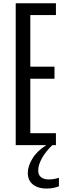

<svg xmlns="http://www.w3.org/2000/svg" viewBox="-20 -879 400 1163"><path d="M75.2 0V-859.4H318.8V-787.6H163.6V-475.1H310.1V-401.9H163.6V-72.3H318.8V0ZM262.7 263.2Q228.5 263.2 202.9 252.4Q177.2 241.7 162.8 220.7Q148.4 199.7 148.4 168.9Q148.4 127.4 176.5 81.3Q204.6 35.2 260.7 0H297.4Q256.8 38.1 234.1 79.3Q211.4 120.6 211.4 153.3Q211.4 181.2 229 194.6Q246.6 208 275.4 208Q299.3 208 317.6 203.1Q335.9 198.2 336.9 197.8V249Q331.1 252.9 309.1 258.1Q287.1 263.2 262.7 263.2Z"/></svg>

Font: AntonioLight
Style: Regular
Weight: 300
Designer: Vernon Adams
Foundry: Vernon Adams
Version: Version 1.002